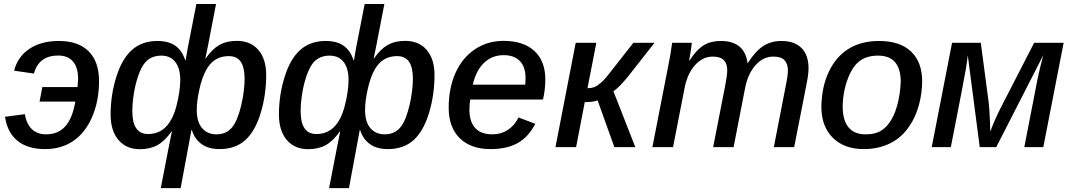

<svg xmlns="http://www.w3.org/2000/svg" viewBox="-20 -745 5424 972"><path d="M278.3 -537.6Q376.5 -537.6 429 -485.1Q481.4 -432.6 481.4 -334.5Q481.4 -234.9 446.8 -153.8Q412.1 -73.2 351.3 -31.7Q290.5 9.8 208 9.8Q120.6 9.8 68.8 -32Q17.1 -73.7 5.4 -153.8L105.5 -167Q114.3 -116.7 141.8 -90.8Q169.4 -64.9 212.9 -64.9Q273.9 -64.9 310.3 -105.2Q346.7 -145.5 361.3 -230.5H180.2L194.3 -304.2H372.6L375.5 -343.8Q375.5 -403.8 349.4 -433.8Q323.2 -463.9 274.4 -463.9Q226.1 -463.9 195.1 -441.2Q164.1 -418.5 151.9 -372.6L51.3 -387.2Q69.8 -458.5 129.2 -498Q188.5 -537.6 278.3 -537.6Z M688.5 10.3Q619.1 10.3 579.6 -36.6Q540 -83.5 540 -165Q540 -264.2 568.8 -355.5Q597.2 -447.3 648.2 -492.4Q699.2 -537.6 776.4 -537.6Q833.5 -537.6 867.7 -513.4Q901.9 -489.3 917.5 -440.9H919.9Q922.4 -455.1 925 -470Q927.7 -484.9 930.2 -500.5L974.1 -724.6H1073.7L1032.7 -512.7L1019.5 -448.2H1020.5Q1053.2 -495.6 1089.8 -516.8Q1126.5 -538.1 1178.7 -538.1Q1249 -538.1 1288.3 -491.9Q1327.6 -445.8 1327.6 -365.2Q1327.6 -265.1 1299.8 -172.9Q1271.5 -80.1 1221.2 -35.2Q1170.9 9.8 1091.8 9.8Q1035.6 9.8 1000.5 -15.6Q965.3 -41 951.2 -86.9H949.2L894.5 207.5H793.9L833 6.3L850.1 -78.6H847.7Q814 -30.8 776.9 -10.3Q739.7 10.3 688.5 10.3ZM730 -66.4Q809.1 -66.4 849.1 -144Q862.8 -169.9 872.6 -206.1Q882.3 -242.2 887.5 -278.3Q892.6 -314.5 892.6 -339.8Q892.6 -399.4 867.4 -431.4Q842.3 -463.4 796.9 -463.4Q745.1 -463.4 714.8 -428.7Q695.3 -405.8 680.4 -363Q665.5 -320.3 657.7 -271.5Q649.9 -222.7 649.9 -181.6Q649.9 -66.4 730 -66.4ZM1138.2 -460.9Q1083.5 -460.9 1048.3 -424.8Q1028.3 -403.8 1013.7 -370.1Q999 -336.4 989.7 -293.9Q976.1 -234.4 976.1 -188Q976.1 -127.4 1003.2 -96.2Q1030.3 -64.9 1075.2 -64.9Q1125.5 -64.9 1154.8 -100.1Q1169.4 -117.7 1181.2 -147.2Q1192.9 -176.8 1201.2 -211.9Q1209.5 -247.1 1213.9 -282.5Q1218.3 -317.9 1218.3 -346.2Q1218.3 -403.3 1199 -432.1Q1179.7 -460.9 1138.2 -460.9Z M1540.5 10.3Q1471.2 10.3 1431.6 -36.6Q1392.1 -83.5 1392.1 -165Q1392.1 -264.2 1420.9 -355.5Q1449.2 -447.3 1500.2 -492.4Q1551.3 -537.6 1628.4 -537.6Q1685.5 -537.6 1719.7 -513.4Q1753.9 -489.3 1769.5 -440.9H1772Q1774.4 -455.1 1777.1 -470Q1779.8 -484.9 1782.2 -500.5L1826.2 -724.6H1925.8L1884.8 -512.7L1871.6 -448.2H1872.6Q1905.3 -495.6 1941.9 -516.8Q1978.5 -538.1 2030.8 -538.1Q2101.1 -538.1 2140.4 -491.9Q2179.7 -445.8 2179.7 -365.2Q2179.7 -265.1 2151.9 -172.9Q2123.5 -80.1 2073.2 -35.2Q2022.9 9.8 1943.8 9.8Q1887.7 9.8 1852.5 -15.6Q1817.4 -41 1803.2 -86.9H1801.3L1746.6 207.5H1646L1685.1 6.3L1702.1 -78.6H1699.7Q1666 -30.8 1628.9 -10.3Q1591.8 10.3 1540.5 10.3ZM1582 -66.4Q1661.1 -66.4 1701.2 -144Q1714.8 -169.9 1724.6 -206.1Q1734.4 -242.2 1739.5 -278.3Q1744.6 -314.5 1744.6 -339.8Q1744.6 -399.4 1719.5 -431.4Q1694.3 -463.4 1648.9 -463.4Q1597.2 -463.4 1566.9 -428.7Q1547.4 -405.8 1532.5 -363Q1517.6 -320.3 1509.8 -271.5Q1502 -222.7 1502 -181.6Q1502 -66.4 1582 -66.4ZM1990.2 -460.9Q1935.5 -460.9 1900.4 -424.8Q1880.4 -403.8 1865.7 -370.1Q1851.1 -336.4 1841.8 -293.9Q1828.1 -234.4 1828.1 -188Q1828.1 -127.4 1855.2 -96.2Q1882.3 -64.9 1927.2 -64.9Q1977.5 -64.9 2006.8 -100.1Q2021.5 -117.7 2033.2 -147.2Q2044.9 -176.8 2053.2 -211.9Q2061.5 -247.1 2065.9 -282.5Q2070.3 -317.9 2070.3 -346.2Q2070.3 -403.3 2051 -432.1Q2031.7 -460.9 1990.2 -460.9Z M2360.4 -241.2Q2357.4 -224.6 2356.4 -189.9Q2356.4 -129.4 2385.5 -97.2Q2414.6 -64.9 2473.1 -64.9Q2516.6 -64.9 2551 -87.4Q2585.4 -109.9 2605 -150.4L2689.9 -118.2Q2653.8 -49.3 2599.1 -19.8Q2544.4 9.8 2463.4 9.8Q2363.3 9.8 2307.4 -45.4Q2251.5 -100.6 2251.5 -199.7Q2251.5 -298.3 2286.1 -376.5Q2321.3 -453.6 2384.8 -495.8Q2448.2 -538.1 2528.8 -538.1Q2629.9 -538.1 2685.3 -487.1Q2740.7 -436 2740.7 -342.8Q2740.7 -293 2729 -241.2ZM2373.5 -316.4H2639.2L2640.6 -349.1Q2640.6 -406.7 2611.6 -436.3Q2582.5 -465.8 2530.3 -465.8Q2471.2 -465.8 2430.7 -427.2Q2390.1 -388.7 2373.5 -316.4Z M2940.4 -228 2896.5 0H2792L2894.5 -528.3H2999L2954.1 -298.3Q2975.1 -298.8 2989 -304.2Q3002.9 -309.6 3020 -324.2Q3028.3 -331.1 3039.3 -342.8Q3050.3 -354.5 3063 -371.1L3186.5 -528.3H3293.5L3161.6 -360.4Q3113.8 -301.3 3085.4 -283.2L3196.3 0H3090.3L3005.4 -236.8Q2982.4 -228 2940.4 -228Z M3590.3 0 3650.9 -309.6Q3661.6 -364.7 3661.6 -388.7Q3661.6 -422.9 3644.3 -440.7Q3627 -458.5 3588.4 -458.5Q3536.6 -458.5 3497.3 -413.8Q3458 -369.1 3444.8 -294.9L3387.2 0H3282.7L3363.8 -415.5Q3373.5 -461.9 3382.8 -528.3H3482.4Q3482.4 -524.9 3480 -508.1Q3477.5 -491.2 3474.4 -471.4Q3471.2 -451.7 3468.8 -438H3470.2Q3506.8 -494.1 3542.7 -515.9Q3578.6 -537.6 3628.4 -537.6Q3750.5 -537.6 3764.6 -424.3Q3804.7 -486.8 3844.2 -512.2Q3883.8 -537.6 3935.5 -537.6Q4002 -537.6 4037.6 -502Q4073.2 -466.3 4073.2 -398.9Q4073.2 -368.2 4063 -318.8L4000.5 0H3897.5L3957.5 -308.6Q3968.8 -362.8 3968.8 -388.7Q3968.3 -422.9 3950.9 -440.7Q3933.6 -458.5 3895.5 -458.5Q3842.8 -458.5 3804 -414.1Q3765.1 -369.6 3751.5 -296.4L3693.8 0Z M4648.4 -333.5Q4648.4 -274.4 4632.1 -213.9Q4615.7 -153.3 4585 -108.4Q4547.4 -50.3 4487.8 -20.3Q4428.2 9.8 4353 9.8Q4253.4 9.8 4195.8 -47.9Q4138.2 -105.5 4138.2 -204.6Q4139.6 -304.7 4175.3 -380.4Q4210.9 -457 4275.1 -497.3Q4339.4 -537.6 4429.7 -537.6Q4536.1 -537.6 4592.3 -484.1Q4648.4 -430.7 4648.4 -333.5ZM4540 -330.1Q4540 -463.4 4425.3 -463.4Q4363.3 -463.4 4325.7 -431.2Q4300.8 -409.7 4283 -372.1Q4265.1 -334.5 4255.6 -290.5Q4246.1 -246.6 4246.1 -205.6Q4246.1 -136.2 4275.4 -100.6Q4304.7 -64.9 4361.3 -64.9Q4404.3 -64.9 4431.9 -78.6Q4459.5 -92.3 4480 -120.6Q4505.9 -153.8 4521.5 -209.5Q4537.1 -265.1 4540 -330.1Z M4870.1 -397.9Q4867.2 -379.4 4848.1 -280Q4829.1 -180.7 4793.5 0H4696.8L4799.8 -528.3H4945.3L4982.4 -247.6Q4986.3 -221.2 4988.5 -189.2Q4990.7 -157.2 4991.9 -127.7Q4993.2 -98.1 4993.2 -78.6Q5015.1 -137.7 5045.4 -197.8L5215.3 -528.3H5364.7L5261.7 0H5165.5L5233.4 -349.1Q5239.3 -376.5 5247.3 -410.2Q5255.4 -443.8 5261.7 -465.8L5023.4 0H4939.9L4879.4 -464.8Q4878.4 -455.1 4876 -437.3Q4873.5 -419.4 4870.1 -397.9Z"/></svg>

Font: Arimo Medium
Style: Italic
Weight: 500
Italic angle: -12°
Designer: Steve Matteson
Foundry: Monotype Imaging Inc.
Version: Version 1.33